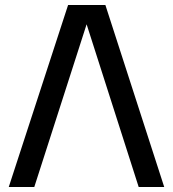

<svg xmlns="http://www.w3.org/2000/svg" viewBox="-20 -747 691 767"><path d="M252 -727H401L636 0H534L326 -650L117 0H15Z"/></svg>

Font: BM YEONSUNG
Style: Regular
Weight: 400
Designer: Bongjin Kim; Myungsoo Han; Jaehyun Keum; Jihee Min; Dokyung Lee; Chorong Kim; Jooyeon Kang; Sang-a Kim;
Foundry: Sandoll Communications Inc.
Version: Version 1.000;PS 1;hotconv 16.6.51;makeotf.lib2.5.65220